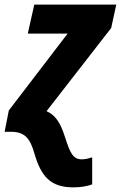

<svg xmlns="http://www.w3.org/2000/svg" viewBox="-48 -569 522 829"><path d="M269 240C299 240 330 235 350 227V110C336 115 321 119 305 119C266 119 254 89 232 21C213 -38 192 -72 153 -89L432 -448L454 -549H100L72 -424H244L-10 -92L-28 0H-1C59 0 82 28 101 95C130 194 171 240 269 240Z"/></svg>

Font: Noto Sans SemiCondensed ExtraBold
Style: Italic
Weight: 800
Width: 4
Italic angle: -12°
Designer: Monotype Design Team
Foundry: Monotype Imaging Inc.
Version: Version 2.013